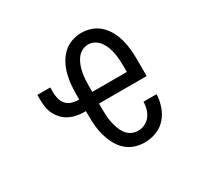

<svg xmlns="http://www.w3.org/2000/svg" viewBox="-124 -679 847 827"><g transform="rotate(-30 300.0 -265.0)"><path d="M374 8Q349 8 325 0Q301 -8 282.5 -25Q264 -42 252 -64.5Q240 -87 233 -111Q226 -135 223.5 -160Q221 -185 221 -210V-236H213Q195 -236 176.5 -239.5Q158 -243 141 -251.5Q124 -260 111 -273.5Q98 -287 89.5 -303.5Q81 -320 78 -338.5Q75 -357 75 -376V-401H139V-376Q139 -360 143 -344.5Q147 -329 157 -317Q167 -305 182.5 -299.5Q198 -294 213 -294H221V-320Q221 -345 223.5 -370Q226 -395 232.5 -419Q239 -443 251 -465Q263 -487 281 -504Q299 -521 323 -529.5Q347 -538 372 -538Q397 -538 421 -529.5Q445 -521 463 -504Q481 -487 493 -465Q505 -443 511.5 -419Q518 -395 520.5 -370Q523 -345 523 -320V-236H286V-210Q286 -193 287 -176Q288 -159 291.5 -142.5Q295 -126 300.5 -110Q306 -94 316 -80Q326 -66 341.5 -58Q357 -50 374 -50Q392 -50 408.5 -58Q425 -66 435.5 -80Q446 -94 451 -111.5Q456 -129 456 -147H521Q520 -117 510 -88Q500 -59 480.5 -36.5Q461 -14 432.5 -3Q404 8 374 8ZM286 -294H458V-320Q458 -337 457 -353.5Q456 -370 453 -386.5Q450 -403 444 -419.5Q438 -436 428.5 -449.5Q419 -463 404 -471.5Q389 -480 372 -480Q355 -480 340 -471.5Q325 -463 315.5 -449.5Q306 -436 300 -419.5Q294 -403 291 -386.5Q288 -370 287 -353.5Q286 -337 286 -320Z"/></g></svg>

Font: Iosevka Curly Slab LtEx
Style: Regular
Weight: 300
Width: 7
Monospace: yes
Designer: Belleve Invis
Foundry: Belleve Invis
Version: Version 11.1.0; ttfautohint (v1.8.3)